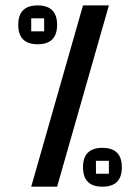

<svg xmlns="http://www.w3.org/2000/svg" viewBox="-20 -704 528 724"><path d="M293 -683.6H390.6L195.3 0H97.7ZM195.3 -610.4Q195.3 -537.1 122.1 -537.1Q48.8 -537.1 48.8 -610.4Q48.8 -683.6 122.1 -683.6Q195.3 -683.6 195.3 -610.4ZM146.5 -634.8H97.7V-585.9H146.5ZM390.6 -97.7H341.8V-48.8H390.6ZM439.5 -73.2Q439.5 0 366.2 0Q293 0 293 -73.2Q293 -146.5 366.2 -146.5Q439.5 -146.5 439.5 -73.2Z"/></svg>

Font: BabelStone Runic Short Twig
Style: Regular
Weight: 400
Designer: Andrew West
Foundry: BabelStone
Version: Version 3.003;March 14, 2022